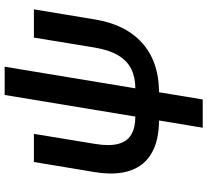

<svg xmlns="http://www.w3.org/2000/svg" viewBox="-54 -662 920 853"><g transform="rotate(-90 406.5 -236.0)"><path d="M297.4 9.8Q209.5 9.8 152.8 -22.5Q96.2 -54.7 74.5 -118.4Q52.7 -182.1 67.9 -275.4L112.8 -545.9H237.8L193.4 -275.4Q182.6 -211.4 193.1 -171.6Q203.6 -131.8 234.4 -113.5Q265.1 -95.2 314.5 -95.2H439.9Q489.3 -95.2 526.1 -113.5Q563 -131.8 586.7 -171.6Q610.4 -211.4 621.1 -275.4L665.5 -545.9H791L746.1 -275.4Q731 -182.6 688.5 -119.1Q646 -55.7 579.1 -22.9Q512.2 9.8 422.9 9.8ZM265.1 204.1 410.6 -675.8H536.1L390.6 204.1Z"/></g></svg>

Font: Inter SemiBold
Style: Italic
Weight: 600
Italic angle: -9.3988°
Designer: Rasmus Andersson
Foundry: rsms
Version: Version 4.001;git-66647c0bb